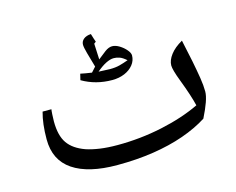

<svg xmlns="http://www.w3.org/2000/svg" viewBox="-79 -641 931 757"><g transform="rotate(-15 386.0 -263.0)"><path d="M314 0Q196 0 133 -42.5Q70 -85 70 -170Q70 -234 83 -280H119Q118 -276 117 -259.5Q116 -243 116 -231Q116 -173 138 -141.5Q160 -110 208 -93Q232 -85 263.5 -80.5Q295 -76 335 -76Q428 -76 517 -95Q606 -114 675 -147Q670 -168 661 -195.5Q652 -223 639 -257Q629 -283 624.5 -299.5Q620 -316 620 -324Q620 -345 637 -367.5Q654 -390 686 -408Q697 -359 705 -318.5Q713 -278 718 -246.5Q723 -215 723 -191Q723 -174 714 -148.5Q705 -123 688 -89Q644 -61 587 -41Q530 -21 461.5 -10.5Q393 0 314 0ZM381 -329Q314 -329 259 -361L265 -386Q274 -384 285.5 -382Q297 -380 311 -378L329 -398Q319 -432 312 -457.5Q305 -483 305 -493Q305 -507 316 -516Q327 -525 346 -526Q349 -515 352 -506.5Q355 -498 357 -492L349 -486L352 -421Q369 -435 384.5 -446.5Q400 -458 414 -458Q428 -458 443.5 -448.5Q459 -439 470 -426Q481 -413 481 -403Q481 -382 467.5 -365Q454 -348 431.5 -338.5Q409 -329 381 -329ZM383 -373Q406 -373 423 -377.5Q440 -382 459 -389Q443 -403 431 -407Q419 -411 408 -411Q394 -411 376 -402Q358 -393 337 -375Z"/></g></svg>

Font: Noto Naskh Arabic
Style: Regular
Weight: 400
Designer: Monotype Design Team, David Williams, Mohamad Dakak and Nizar Qandah
Foundry: Monotype Imaging Inc.
Version: Version 2.013